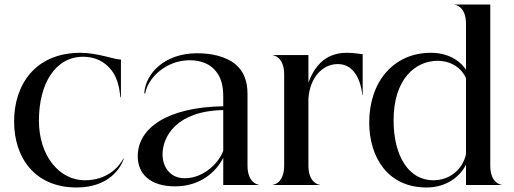

<svg xmlns="http://www.w3.org/2000/svg" viewBox="-20 -820 2278 851"><path d="M319.5 11C466 11 517.5 -80 529 -117.5L527.5 -118C506 -77.5 453.5 -21 355.5 -21C244.5 -21 152.5 -127.5 152.5 -285.5C152.5 -448 224.5 -568.5 348.5 -568.5C404 -568.5 442.5 -545.5 468 -516C508 -471 510.5 -410 513.5 -389H516V-556C486.5 -556 412 -586 337 -586C135.5 -586 42.5 -444 42.5 -281.5C42.5 -121.5 134 11 319.5 11Z M821 -553C870.5 -553 913 -536.5 938.5 -502C959 -477 969.5 -441.5 969.5 -393V-349C723.5 -345 590.5 -253.5 590.5 -127.5C590.5 -50.5 644.5 6 756 6C866 6 937 -56.5 969.5 -120.5V0H1128V-1C1123.5 -1 1077 -8.5 1077 -86.5V-404C1077 -462.5 1059 -504.5 1026 -533C981.5 -571.5 913.5 -584 854 -584C707.5 -584 625 -492.5 619.5 -407.5L623.5 -405C634 -472.5 714 -553 821 -553ZM700.5 -136C700.5 -213.5 761 -328.5 969.5 -332V-152C952.5 -102.5 886 -30 799 -30C732 -30 700.5 -82 700.5 -136Z M1239.5 -490V-86.5C1239.5 -8.5 1193.5 -1 1188.5 -1V0H1398V-1C1393 -1 1347 -8.5 1347 -86.5V-384C1353.5 -474 1407.5 -536 1477 -536C1508.5 -536 1531.5 -523 1548 -502.5C1569.5 -477.5 1581.5 -439.5 1586 -398.5H1587.5V-580C1577 -580 1552 -586 1517 -586C1417 -586 1371.5 -519.5 1347 -454V-576H1188.5V-575C1193.5 -575 1239.5 -567.5 1239.5 -490Z M2045.5 -713.5V-510.5C2028 -539 1979 -586 1890 -586C1723 -586 1616.5 -456 1616.5 -277C1616.5 -123.5 1698.5 11 1870.5 11C1960 11 2019.5 -38.5 2045.5 -90V0H2204V-1C2199 -1 2153 -8.5 2153 -86.5V-800H1994.5V-799C1999.5 -799 2045.5 -791.5 2045.5 -713.5ZM2045.5 -473V-136.5C2030 -68 1973 -21 1900.5 -21C1792 -21 1724.5 -127.5 1724.5 -287C1724.5 -466.5 1818 -550.5 1920 -550.5C1976.5 -550.5 2025.5 -520.5 2045.5 -473Z"/></svg>

Font: Beautique Display Thin
Style: Bold
Weight: 500
Designer: Nhat-Quang Ngo
Version: Version 1.100;Glyphs 3.2.3 (3260)